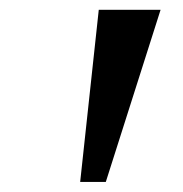

<svg xmlns="http://www.w3.org/2000/svg" viewBox="-20 -848 364 382"><path d="M299.5 -828.5 190.5 -486H139.5L176.5 -828.5Z"/></svg>

Font: Merriweather 36pt SemiBold
Style: Italic
Weight: 600
Italic angle: -7.8°
Version: Version 2.101